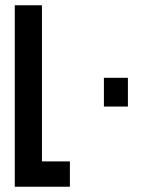

<svg xmlns="http://www.w3.org/2000/svg" viewBox="-20 -708 576 728"><path d="M36 0V-688H139V-96H245V0ZM374 -304V-413H465V-304Z"/></svg>

Font: Saira UltraCondensed
Style: Bold
Weight: 700
Width: 1
Designer: Hector Gatti with collaboration of the Omnibus-Type team
Foundry: Omnibus-Type
Version: Version 1.101